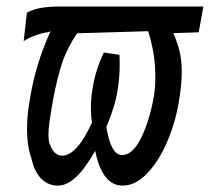

<svg xmlns="http://www.w3.org/2000/svg" viewBox="-20 -570 656 600"><path d="M78.5 -74Q64.5 -113 64.5 -167.5Q64.5 -212.5 74 -263.5Q91.5 -371 138 -472.5L129.5 -469Q119 -469 95.8 -461.2Q72.5 -453.5 54 -441.5L64 -530.5Q84 -541 107.5 -545.2Q131 -549.5 162.5 -549.5H615.5L601 -469L522 -466.5Q535 -435 541.5 -408.2Q548 -381.5 548 -345.5Q548 -303.5 538 -246.5Q527 -183.5 501.2 -124.2Q475.5 -65 439.2 -27.5Q403 10 363 10Q299.5 10 277.5 -98.5Q245.5 -42.5 217.2 -16.2Q189 10 161 10Q130.5 10 109 -11.5Q87.5 -33 78.5 -74ZM267.5 -187.5Q264 -208.5 264 -234Q264 -264 270 -297Q277.5 -348 304.5 -406L353.5 -398.5Q354 -388.5 354 -369Q354 -324.5 347 -286Q340 -238.5 312.5 -173.5Q326 -85.5 361.5 -85.5Q395 -85.5 421.2 -139.5Q447.5 -193.5 460.5 -267.5Q465.5 -296 465.5 -331Q465.5 -401.5 443 -472.5L221 -466Q189.5 -419.5 174 -372.5Q158.5 -325.5 146.5 -261.5Q143.5 -242.5 141.5 -233.5Q137.5 -210.5 134.5 -188.2Q131.5 -166 131.5 -149.5Q131.5 -137.5 133 -127Q146.5 -83.5 174 -83.5Q197 -83.5 220.8 -109.8Q244.5 -136 267.5 -187.5Z"/></svg>

Font: JuliaMono Medium
Style: Italic
Weight: 500
Italic angle: -9°
Monospace: yes
Designer: cormullion
Foundry: corm
Version: Version 0.054; ttfautohint (v1.8.4)